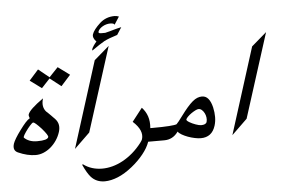

<svg xmlns="http://www.w3.org/2000/svg" viewBox="-126 -1097 2021 1382"><g transform="rotate(-5 884.0 -406.5)"><path d="M197.8 -169.4Q202.1 -180.7 157.7 -232.4Q110.8 -283.2 99.1 -283.2Q95.7 -283.2 89.1 -277.6Q82.5 -272 74.5 -262.9Q66.4 -253.9 58.1 -243.2Q49.8 -232.4 42.5 -221.9Q35.2 -211.4 30 -202.6Q24.9 -193.8 23.4 -189.5Q22 -184.6 22 -181.2Q37.6 -165 61 -155.8Q84.5 -146.5 117.2 -146.5Q190.9 -146.5 197.8 -169.4ZM100.1 -585.4 167 -660.6 245.1 -597.2 309.1 -664.6 393.6 -602.5 324.7 -525.9 244.1 -588.9 183.6 -523.9ZM277.8 -200.2Q267.6 -167.5 248.8 -139.6Q230 -111.8 206.1 -91.6Q182.1 -71.3 154.3 -59.8Q126.5 -48.3 97.7 -48.3Q38.1 -48.3 -29.8 -78.6Q-67.4 -95.7 -52.2 -143.6Q-47.4 -158.2 -33 -182.4Q-18.6 -206.5 4.4 -237.3Q26.9 -268.1 44.9 -288.1Q63 -308.1 77.1 -315.9Q69.3 -334.5 72.3 -344.2Q83.5 -378.9 184.6 -450.2Q175.3 -419.4 179.2 -395.5Q183.1 -371.6 198.7 -354Q201.2 -352.5 206.3 -347.4Q211.4 -342.3 218.3 -335.7Q225.1 -329.1 232.2 -322Q239.3 -314.9 245.1 -308.6Q251 -302.7 256.3 -297.4Q261.7 -292 261.2 -292Q294.4 -254.9 277.8 -200.2Z M756.3 -858.4Q724.6 -848.6 701.4 -839.8Q678.2 -831.1 661.1 -822.3Q646 -814 622.8 -798.8Q599.6 -783.7 568.4 -761.7V-772Q569.8 -776.4 573.7 -783.4Q577.6 -790.5 582.8 -798.1Q587.9 -805.7 593.5 -812.7Q599.1 -819.8 603.5 -824.2Q590.3 -836.9 584.7 -851.1Q579.1 -865.2 583 -877.9Q588.4 -894.5 603.3 -913.8Q618.2 -933.1 642.6 -955.6Q687 -995.6 749.5 -995.6Q757.3 -995.6 764.4 -993.9Q771.5 -992.2 780.3 -989.3L744.1 -933.1Q741.2 -944.8 712.4 -944.8Q699.2 -944.8 685.1 -940.9Q670.9 -937 658.7 -929.9Q646.5 -922.9 637.2 -913.6Q627.9 -904.3 624.5 -893.6Q620.6 -880.9 642.1 -880.9H671.9Q691.4 -885.3 705.6 -889.4Q719.7 -893.6 732.7 -897.2Q745.6 -900.9 759 -904.3Q772.5 -907.7 790.5 -911.6ZM494.6 -176.3 382.3 -67.4 579.6 -691.4 688.5 -785.2Z M927.7 -73.2H911.6Q904.3 -51.8 891.4 -29.5Q878.4 -7.3 860.8 14.6Q843.3 36.6 821.5 58.1Q799.8 79.6 775.4 99.1Q721.7 142.1 671.6 162.6Q621.6 183.1 576.7 183.6Q514.6 183.6 476.6 140.6Q465.3 127.9 451.9 105.7Q438.5 83.5 423.8 50.8L429.2 47.4Q458.5 69.3 493.2 80.1Q527.8 90.8 565.9 90.8Q602.1 90.8 639.9 80.8Q677.7 70.8 715.1 50.5Q752.4 30.3 788.1 -0.2Q823.7 -30.8 855.5 -72.3H855Q865.2 -85 868.7 -94.7Q888.7 -157.2 813 -225.6L887.2 -320.8Q915 -291.5 927.2 -254.6Q939.5 -217.8 935.5 -169.4H958.5Z M1342.8 -178.2Q1347.2 -192.9 1345 -210Q1342.8 -227.1 1335.4 -241.7Q1328.1 -256.3 1317.1 -266.1Q1306.2 -275.9 1293.5 -275.9Q1284.7 -275.9 1270 -268.6Q1255.4 -261.2 1240.5 -251Q1225.6 -240.7 1213.9 -229Q1202.1 -217.3 1199.2 -208.5Q1198.2 -204.6 1203.6 -199.2Q1209 -193.8 1218.3 -188.2Q1227.5 -182.6 1239.3 -177.2Q1251 -171.9 1262.7 -167.7Q1274.4 -163.6 1284.7 -161.1Q1294.9 -158.7 1301.3 -158.7Q1336.4 -158.7 1342.8 -178.2ZM1397.5 -146Q1372.1 -65.4 1291.5 -65.4Q1272.9 -65.4 1248 -70.6Q1223.1 -75.7 1199.2 -84.5Q1175.3 -93.3 1156 -104.5Q1136.7 -115.7 1128.9 -127.4Q1090.8 -73.2 1027.8 -73.2H898.9L929.7 -169.4H949.2Q1026.9 -169.4 1070.8 -172.6Q1114.7 -175.8 1126 -180.7Q1135.7 -189 1170.9 -236.8Q1196.8 -272 1217.8 -296.1Q1238.8 -320.3 1256.8 -335.4Q1274.9 -350.6 1291.5 -357.2Q1308.1 -363.8 1325.2 -363.8Q1353 -363.8 1371.1 -341.8Q1389.2 -319.8 1398.9 -278.8Q1407.2 -241.7 1407 -208.5Q1406.7 -175.3 1397.5 -146Z M1631.8 -176.3 1519.5 -67.4 1716.8 -691.4 1825.7 -785.2Z"/></g></svg>

Font: XB Khoramshahr
Style: Italic
Weight: 400
Italic angle: -12°
Designer: Behnam
Foundry: Irmug
Version: Version 8.005 2009